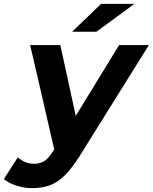

<svg xmlns="http://www.w3.org/2000/svg" viewBox="-110 -771 790 993"><path d="M56 202Q15 202 -25.5 189Q-66 176 -90 155L-18 43Q-1 58 20.5 67Q42 76 68 76Q98 76 120.5 61Q143 46 165 10L208 -58L222 -74L506 -538H660L302 36Q262 99 225.5 135.5Q189 172 148.5 187Q108 202 56 202ZM175 21 46 -538H202L300 -88ZM263 -607 413 -751H585L389 -607Z"/></svg>

Font: Montserrat Thin
Style: Bold Italic
Weight: 700
Italic angle: -11.3°
Version: Version 9.000